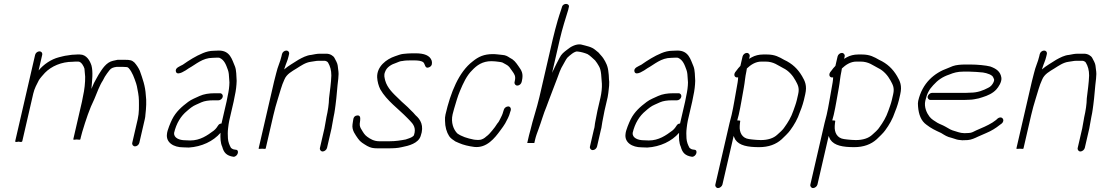

<svg xmlns="http://www.w3.org/2000/svg" viewBox="-20 -749 5593 976"><path d="M180.7 -488C170.9 -488 160.8 -480.1 158.5 -470L57.2 -31C56.2 -27 62.1 -26.3 74.7 -29C86.1 -26.3 92.2 -27 93.2 -31L149 -273C155.2 -299.9 167.4 -321.6 178 -342C184.5 -352.4 199.9 -369.7 208.5 -379C241.1 -412.3 292.3 -435 349.4 -435C354.2 -435.7 359 -436 363.7 -436H377.7C394 -436 406.6 -410.3 409.3 -400C410.5 -388.7 411.8 -372.6 412.9 -359C413.4 -330.1 409.6 -292.6 401.6 -258C400.7 -251.3 399.1 -243 396.8 -233L352.5 -41C351.9 -38.3 357.8 -38 370.2 -40C381.8 -38 387.9 -38.3 388.5 -41L391 -52C393.3 -62 395.7 -71 398.2 -79C416.4 -139.1 434.5 -195.1 459.8 -246C471.6 -274.3 487 -316.4 502.3 -339L512.9 -359C519.4 -369.7 529.3 -383 536.5 -392C544.9 -403.5 557.2 -406.9 572.4 -409H606.4C613.1 -409 619 -408.7 624.2 -408C627.5 -408 630.8 -406.3 634 -403C652.4 -382.9 662.5 -352.9 672 -325C671.9 -324.3 673.1 -319.7 675.8 -311C679.9 -290.5 686 -261.4 686.1 -238.5C686.2 -208.3 688 -177.5 680 -143L652.3 -23C650.1 -13.5 657 -5 666.7 -5C676.3 -5 686.1 -13.5 688.3 -23L716.2 -144C717.9 -151.3 718.9 -158.3 719.1 -165C723.2 -199.1 725.2 -236.9 721.2 -265C718.6 -312.5 704.6 -349.8 690.8 -389C684 -404.6 674.2 -418.8 663.5 -431C650.5 -443.4 639.7 -445 614.7 -445H577.7C570.1 -443.7 562.4 -442 554.6 -440C520 -432.4 500 -399.4 481.4 -370L471.3 -352C461.2 -335 453.4 -319.3 444.6 -297C448.3 -338.9 453.8 -383.5 445 -416C437.5 -439.3 420.3 -472 386 -472H372C366.6 -472 360.9 -471.7 354.7 -471C342.6 -471 334.5 -468.4 321.8 -467C307.4 -465.7 292.9 -460.8 279.7 -458C239.4 -447.7 201.6 -421.5 176.3 -391L194.5 -470C196.8 -480.1 190.4 -488 180.7 -488Z M1098.5 -275H1071.5C1041.5 -275 1016.4 -270.9 994.3 -261C975.7 -251.9 953.5 -244.1 936.3 -231C904.3 -207 874.3 -181.1 854.8 -142C847.5 -127.4 830 -86.4 828.9 -69C822.1 -24.4 862.8 0 911 0C920.2 0.7 929.8 1 939.8 1C1004.9 -3 1064.1 -30.8 1101.1 -74L1100.9 -73C1099.6 -47.3 1100.8 -21.3 1109.7 -3C1117.5 26 1130.6 42.6 1166.9 48C1188.7 48 1200 12 1177.2 12L1171.5 11C1165.8 11 1157.7 6.1 1154.3 3C1146.4 -10.9 1139.7 -27.2 1138.6 -46C1137.7 -62 1137.1 -79 1139.6 -98L1142.2 -118C1142.8 -123.3 1143.9 -129.3 1145.4 -136L1167.8 -233C1169.8 -241.7 1171.6 -251 1173.3 -261C1179.8 -289.3 1182.3 -315.2 1183 -338C1181.3 -362.5 1182.2 -392.1 1174.1 -412C1159 -446.7 1149.9 -492 1092.6 -492C1083.9 -492 1075.5 -491.7 1067.4 -491C1047.1 -491 1028.1 -485.9 1011.6 -479C974.4 -463.7 941.1 -442.5 909 -420C895.4 -412.1 868.1 -404.4 874.3 -384.5C878.3 -371.5 893.5 -375.8 905 -381L923.3 -391C928.7 -394.3 934.2 -398 939.8 -402C976 -421.8 1009.5 -455 1061 -455C1068.5 -455.7 1076.3 -456 1084.3 -456C1090.3 -456 1094.2 -455.7 1096 -455C1121.5 -443.8 1129.5 -418 1138.7 -393C1143 -382.1 1144.2 -363.8 1144.8 -350L1146.2 -330C1146 -309.3 1142.9 -285.6 1137.3 -261C1135.6 -251 1133.8 -241.7 1131.8 -233L1105.9 -121C1098.6 -121 1092.8 -117.7 1088.6 -111L1081.1 -100C1077.2 -94.7 1072.4 -89.7 1066.6 -85C1034 -60.7 997.9 -35 947.1 -35C937.8 -35 929.2 -35.3 921.3 -36C892.3 -36 863.2 -47.6 864.9 -73C876.4 -123 900.1 -160.1 930.7 -185C944.6 -197.3 959.6 -209.8 977.1 -217L1003.9 -229C1019.5 -236 1041.7 -239 1063.2 -239H1090.2C1099.7 -239 1110 -246.8 1112.2 -256.5C1114.4 -266.1 1108 -275 1098.5 -275Z M1413.4 -474 1410.9 -463C1403.4 -430.7 1392.3 -412.9 1383.8 -376C1379.8 -361.3 1376.2 -347.3 1373.1 -334L1294.6 6C1294.2 8 1300.1 8.3 1312.4 7C1324.1 8.3 1330.2 8 1330.6 6L1369.6 -163C1375.7 -189.3 1384.9 -223.3 1392.3 -246C1403.2 -279.5 1411.5 -315.1 1425.4 -344C1436.8 -372.6 1464.1 -386.4 1487.6 -401C1509.4 -414.6 1532.8 -431.6 1560.4 -435C1572.1 -436.1 1586.4 -440 1598.6 -440H1630.6C1636.5 -440 1645.4 -435 1647.5 -431C1658 -413.6 1664.5 -392 1664.3 -365C1663.1 -327.5 1657.2 -288.5 1652.5 -249C1652.2 -220.3 1646.9 -185.8 1639.3 -153C1638.8 -147.7 1637.7 -141.7 1636.2 -135C1633.5 -123.4 1631.9 -107.8 1629.2 -96L1606.3 3C1604.2 12.2 1610.9 21 1620.2 21C1629.4 21 1640.2 12.2 1642.3 3L1665.2 -96C1667.9 -107.9 1669.5 -123.5 1672.2 -135C1673.7 -141.7 1674.9 -148.3 1675.8 -155C1678.8 -168 1680.9 -180.6 1682.6 -193L1685.6 -215C1691.8 -259.3 1693.8 -305 1699.6 -349L1701.1 -373C1701 -381 1700.3 -388.3 1699.2 -395C1696.8 -411.4 1697.9 -419.6 1690.4 -435L1680 -455C1673.9 -465.8 1657.5 -476 1638.9 -476H1606.9C1591.1 -476 1576.8 -472.7 1562.5 -470C1538.8 -468.1 1516 -455.7 1496.7 -445C1473 -429.3 1445.7 -414.8 1424.4 -396C1426 -400 1427.2 -403.7 1428 -407C1434.9 -429 1441.5 -439.7 1446.9 -463L1449.4 -474C1451.8 -484.1 1445.4 -492 1435.6 -492C1425.8 -492 1415.8 -484.1 1413.4 -474Z M2066 -442H2085C2103.8 -442 2122.7 -440.3 2132.2 -432C2141.6 -423.9 2139.2 -396.3 2162.6 -407.5C2177.8 -414.8 2177 -428.8 2174.6 -440C2165.9 -467.5 2135.4 -478 2093.4 -478H2074.4C2061.7 -478 2041.3 -476.3 2029.7 -475C2015.8 -473.8 2001.4 -467.2 1987.9 -463C1944.6 -448.5 1895.2 -411.4 1897.2 -356C1898.4 -334.2 1904.4 -312.4 1913.1 -295C1946.2 -236.8 2005.6 -195.7 2051.3 -148.5L2063.4 -136C2079.6 -119.3 2097.1 -99.4 2084.3 -62C2080.5 -54.1 2066.6 -48.4 2059.6 -46L2042.2 -40C2017 -35.2 1990.9 -31 1961.2 -31H1907.2C1881.1 -31 1860.9 -43.2 1846.5 -54C1833.5 -63.1 1826.4 -75.6 1818.5 -89C1812.6 -98 1807.9 -106.9 1808.7 -120L1810.9 -138C1812.3 -151.7 1810.9 -164.1 1794.9 -162C1771.9 -159 1776.2 -135.3 1772 -117C1767.4 -86 1787.5 -62.9 1800.2 -44C1811.9 -26.9 1826.8 -19 1846.6 -7C1864.2 2.4 1876.3 5 1898.8 5H1952.8C1976.7 5 2001.4 4.3 2022.2 -1C2058.2 -7.9 2105.8 -20.3 2118.2 -57C2137.5 -110.2 2117 -142.1 2092.6 -163C2085.7 -171.9 2075.6 -181.7 2066.9 -190C2049.3 -209.6 2026.4 -226.5 2007.8 -246C1980 -272.7 1948.6 -300.6 1937.7 -341C1934.9 -355.2 1930.1 -366.6 1937.6 -384C1946 -408.5 1971.2 -422.2 1993 -429C2003 -433 2015 -439 2026.3 -439C2036.7 -441.4 2053.9 -442 2066 -442Z M2631.6 -332 2633 -338C2641.8 -376 2630.9 -391 2615.3 -413C2601.7 -432.5 2592.3 -445.5 2570.3 -456C2559.9 -462.8 2551 -468.8 2532.5 -470C2516.4 -471.3 2502 -474 2486.4 -474C2440 -474 2412.3 -460.9 2382.9 -437C2312.1 -383.2 2270.2 -278.1 2244.6 -167C2242.2 -157 2241.5 -146.3 2242.2 -135C2242.3 -104.2 2250.3 -77 2263.2 -57C2270.4 -46 2283.4 -37.4 2294.9 -30L2313.1 -22C2335.1 -12.3 2361.8 -5.8 2391.5 -2C2454.4 4.4 2494.3 -46.2 2524.1 -87L2537.2 -105C2541.1 -110.3 2544.8 -116 2548.2 -122C2556.4 -138 2568.4 -157.7 2573.3 -179L2576.6 -189C2578.8 -198.5 2573.2 -208 2563.5 -208C2553.9 -208 2543.3 -200.5 2541.1 -191L2537.6 -180C2535.2 -169.7 2528.1 -154.4 2523.9 -147L2516.7 -133C2514.5 -129 2511.5 -125 2507.9 -121L2495.8 -103L2481.6 -85C2471.9 -73.3 2462.9 -62.8 2451.7 -55C2443.2 -46.8 2429.8 -38 2415.8 -38C2411.6 -37.3 2407.6 -37.3 2403.8 -38C2398.4 -38 2393.2 -38.5 2388.1 -39.5C2355.5 -45.9 2326.1 -55.2 2304.4 -71C2285.6 -90.4 2271 -125.7 2280.8 -168C2282.8 -176.7 2285.2 -185.7 2288 -195C2297.4 -226 2305.9 -258.4 2318.3 -287C2334.5 -325.9 2352.4 -364.9 2379.3 -391C2404 -417.6 2432.8 -438 2478.1 -438C2484.1 -438 2490.7 -437.7 2497.9 -437C2508.1 -435.1 2526.2 -434.6 2534.5 -431C2545.8 -423.6 2560.9 -418.8 2569.2 -408C2572.3 -404 2577.1 -397.3 2583.6 -388C2594.2 -372.7 2602.8 -363.1 2597 -338L2595.7 -332C2593.5 -322.5 2600.4 -314 2610 -314C2619.7 -314 2629.5 -322.5 2631.6 -332Z M2836.6 -713 2832.8 -701C2826.1 -679.5 2821.8 -669.6 2814.9 -645C2806.5 -615.1 2797.8 -583.9 2790.2 -551L2722.1 -256C2708.3 -196.4 2688.9 -142.4 2676.1 -87C2673 -76.3 2670.6 -67.7 2669.1 -61L2660.1 -22H2696.1L2700.5 -41C2704.1 -56.8 2711.9 -77.8 2718.4 -95C2730.9 -128.1 2743.3 -173 2757.6 -206L2768 -234C2777.4 -257.1 2801.9 -325 2811.1 -347C2820.6 -373.5 2829.5 -399.4 2843.2 -421C2850 -432.4 2856.5 -446.7 2864.3 -456C2873.4 -464.6 2901.4 -491.3 2917.4 -487C2935.3 -485 2952.5 -479.7 2966.4 -474C2980.4 -466.1 2993.9 -451.6 3005 -442C3012.1 -432.9 3018.5 -423.8 3024.3 -413C3037.9 -391.3 3036.5 -353.3 3039.6 -323C3040.6 -303.6 3037.6 -275.6 3032.4 -253L3016.9 -186C3013.7 -172 3009.1 -143.4 3005.8 -129C3002.9 -116.6 3003.6 -102.9 2998.8 -90L2978.9 -4C2976.7 5.5 2983.6 14 2993.3 14C3002.9 14 3012.7 5.5 3014.9 -4L3034.5 -89C3038.6 -100.7 3038.8 -116 3041.8 -129C3045.1 -143.3 3049.7 -172 3052.9 -186L3068.9 -255C3071.5 -266.6 3073.4 -286.1 3074.6 -297L3076.3 -313L3076.9 -333C3074.4 -350 3076 -361.7 3073 -381C3070.3 -412.8 3060.2 -431.9 3046.6 -453C3039.1 -464.3 3030.2 -471.7 3022.3 -482C3017.2 -486 3011.9 -490.3 3006.3 -495C2987.8 -511.2 2962.6 -515.1 2932.7 -523C2907.9 -526.4 2880.5 -511.4 2863.7 -497C2845.4 -483.1 2834.3 -475 2823.8 -454C2811.7 -431.1 2800.2 -408.5 2788.4 -383C2788.1 -381.7 2787.4 -380 2786.3 -378L2826.4 -552C2838.2 -602.9 2854.9 -655.2 2868.4 -699L2871.1 -711C2879.3 -732.7 2842.1 -736.7 2836.6 -713Z M3429.5 -275H3402.5C3372.5 -275 3347.4 -270.9 3325.3 -261C3306.7 -251.9 3284.5 -244.1 3267.3 -231C3235.3 -207 3205.3 -181.1 3185.8 -142C3178.5 -127.4 3161 -86.4 3159.9 -69C3153.1 -24.4 3193.8 0 3242 0C3251.2 0.7 3260.8 1 3270.8 1C3335.9 -3 3395.1 -30.8 3432.1 -74L3431.9 -73C3430.6 -47.3 3431.8 -21.3 3440.7 -3C3448.5 26 3461.6 42.6 3497.9 48C3519.7 48 3531 12 3508.2 12L3502.5 11C3496.8 11 3488.7 6.1 3485.3 3C3477.4 -10.9 3470.7 -27.2 3469.6 -46C3468.7 -62 3468.1 -79 3470.6 -98L3473.2 -118C3473.8 -123.3 3474.9 -129.3 3476.4 -136L3498.8 -233C3500.8 -241.7 3502.6 -251 3504.3 -261C3510.8 -289.3 3513.3 -315.2 3514 -338C3512.3 -362.5 3513.2 -392.1 3505.1 -412C3490 -446.7 3480.9 -492 3423.6 -492C3414.9 -492 3406.5 -491.7 3398.4 -491C3378.1 -491 3359.1 -485.9 3342.6 -479C3305.4 -463.7 3272.1 -442.5 3240 -420C3226.4 -412.1 3199.1 -404.4 3205.3 -384.5C3209.3 -371.5 3224.5 -375.8 3236 -381L3254.3 -391C3259.7 -394.3 3265.2 -398 3270.8 -402C3307 -421.8 3340.5 -455 3392 -455C3399.5 -455.7 3407.3 -456 3415.3 -456C3421.3 -456 3425.2 -455.7 3427 -455C3452.5 -443.8 3460.5 -418 3469.7 -393C3474 -382.1 3475.2 -363.8 3475.8 -350L3477.2 -330C3477 -309.3 3473.9 -285.6 3468.3 -261C3466.6 -251 3464.8 -241.7 3462.8 -233L3436.9 -121C3429.6 -121 3423.8 -117.7 3419.6 -111L3412.1 -100C3408.2 -94.7 3403.4 -89.7 3397.6 -85C3365 -60.7 3328.9 -35 3278.1 -35C3268.8 -35 3260.2 -35.3 3252.3 -36C3223.3 -36 3194.2 -47.6 3195.9 -73C3207.4 -123 3231.1 -160.1 3261.7 -185C3275.6 -197.3 3290.6 -209.8 3308.1 -217L3334.9 -229C3350.5 -236 3372.7 -239 3394.2 -239H3421.2C3430.7 -239 3441 -246.8 3443.2 -256.5C3445.4 -266.1 3439 -275 3429.5 -275Z M3754.7 -462 3743.6 -414C3735.7 -406 3729.3 -398.3 3724.3 -391L3717.2 -382C3707 -366.5 3716.2 -351.7 3732.2 -356C3731.7 -339.8 3728.6 -322.7 3724.7 -302C3716.1 -256.5 3709.7 -211.1 3699.1 -165C3695.2 -151 3691.7 -137.3 3688.6 -124L3616.4 189C3614.2 198.2 3621 207 3630.2 207C3639.4 207 3650.2 198.2 3652.4 189L3709.4 -58C3711.9 -51.3 3714.7 -45 3718 -39C3738.6 -8.7 3781.6 -1 3839.2 -1C3887.2 -1 3925 -15.2 3953.5 -41C3963 -49.7 3990 -75.8 3997.1 -87C4017.1 -114.4 4034.3 -143.2 4046.8 -181L4054.2 -200L4060.8 -220C4063 -226.7 4064.9 -233.3 4066.4 -240L4073.3 -270C4083.4 -313.6 4071.9 -336.9 4057.1 -362C4035.5 -398.6 4007.5 -425.8 3965.7 -445C3941.5 -458.7 3919.8 -472 3879 -472H3859C3837.6 -472 3818.2 -466.9 3801.7 -458L3787.9 -450L3790.7 -462C3792.9 -471.5 3786 -480 3776.3 -480C3766.6 -480 3756.9 -471.5 3754.7 -462ZM3850.7 -436H3870.7C3913.7 -436 3934.1 -416.3 3961 -403C3988.4 -390 4010.4 -364.9 4023.9 -339.5C4034.6 -319.3 4045.1 -303.7 4037.3 -270L4030.4 -240C4026.1 -221.5 4018.9 -203.6 4012.9 -186C4001.7 -153 3985.2 -126.2 3967.6 -102C3962.4 -92 3939.7 -71.3 3932 -65C3912.2 -45.8 3882.4 -37 3847.5 -37C3834.7 -37 3813.9 -38.6 3803.2 -40L3787.7 -42C3752.8 -46.5 3738 -74.6 3740.2 -109L3741.4 -123C3741.7 -127 3742.2 -130.7 3742.9 -134C3743.4 -136 3738.3 -137 3727.6 -137C3729.6 -145.7 3732.1 -155 3735.1 -165C3745.9 -211.9 3752.4 -257.8 3761.2 -304C3766.5 -332.3 3767.6 -357.6 3774.1 -386C3774.7 -391.3 3775.5 -396.3 3776.6 -401C3795.5 -418.8 3819.7 -436 3850.7 -436Z M4237.7 -462 4226.6 -414C4218.7 -406 4212.3 -398.3 4207.3 -391L4200.2 -382C4190 -366.5 4199.2 -351.7 4215.2 -356C4214.7 -339.8 4211.6 -322.7 4207.7 -302C4199.1 -256.5 4192.7 -211.1 4182.1 -165C4178.2 -151 4174.7 -137.3 4171.6 -124L4099.4 189C4097.2 198.2 4104 207 4113.2 207C4122.4 207 4133.2 198.2 4135.4 189L4192.4 -58C4194.9 -51.3 4197.7 -45 4201 -39C4221.6 -8.7 4264.6 -1 4322.2 -1C4370.2 -1 4408 -15.2 4436.5 -41C4446 -49.7 4473 -75.8 4480.1 -87C4500.1 -114.4 4517.3 -143.2 4529.8 -181L4537.2 -200L4543.8 -220C4546 -226.7 4547.9 -233.3 4549.4 -240L4556.3 -270C4566.4 -313.6 4554.9 -336.9 4540.1 -362C4518.5 -398.6 4490.5 -425.8 4448.7 -445C4424.5 -458.7 4402.8 -472 4362 -472H4342C4320.6 -472 4301.2 -466.9 4284.7 -458L4270.9 -450L4273.7 -462C4275.9 -471.5 4269 -480 4259.3 -480C4249.6 -480 4239.9 -471.5 4237.7 -462ZM4333.7 -436H4353.7C4396.7 -436 4417.1 -416.3 4444 -403C4471.4 -390 4493.4 -364.9 4506.9 -339.5C4517.6 -319.3 4528.1 -303.7 4520.3 -270L4513.4 -240C4509.1 -221.5 4501.9 -203.6 4495.9 -186C4484.7 -153 4468.2 -126.2 4450.6 -102C4445.4 -92 4422.7 -71.3 4415 -65C4395.2 -45.8 4365.4 -37 4330.5 -37C4317.7 -37 4296.9 -38.6 4286.2 -40L4270.7 -42C4235.8 -46.5 4221 -74.6 4223.2 -109L4224.4 -123C4224.7 -127 4225.2 -130.7 4225.9 -134C4226.4 -136 4221.3 -137 4210.6 -137C4212.6 -145.7 4215.1 -155 4218.1 -165C4228.9 -211.9 4235.4 -257.8 4244.2 -304C4249.5 -332.3 4250.6 -357.6 4257.1 -386C4257.7 -391.3 4258.5 -396.3 4259.6 -401C4278.5 -418.8 4302.7 -436 4333.7 -436Z M4709.6 -241H4882.6C4890.6 -241 4899 -241.3 4907.9 -242C4923.4 -242 4941.9 -246.1 4955.5 -249L4974.9 -255C5000.5 -262.9 5026.5 -274.4 5044.4 -294C5056.3 -307.1 5072.6 -332.4 5070.5 -353C5066.2 -385.2 5044.4 -400 5013.9 -411C4991.8 -416.9 4946.7 -421 4914.2 -421H4886.2C4864.7 -421 4840.9 -419.2 4823.3 -413L4799 -403C4727.9 -377.9 4668.3 -326.4 4647.5 -236C4645.8 -228.7 4645.6 -219 4646.8 -207C4650 -167.4 4661.9 -134.3 4689.5 -115C4712.5 -96.9 4734 -86.6 4763.9 -73C4784.4 -60.6 4792.9 -53.9 4818.1 -48L4833.9 -43C4846.6 -38.4 4854.2 -37.2 4871.3 -36C4881.3 -36 4890.7 -36.3 4899.5 -37C4917.4 -38.3 4936.4 -47.1 4950.5 -54L4993.9 -73C5018.6 -83.2 5042.3 -97.7 5062.3 -114L5071.9 -121C5076 -124.3 5078.7 -128.5 5079.8 -133.5C5082.1 -143.4 5075.5 -152 5065.6 -152C5060.6 -152 5056 -150.3 5051.9 -147L5043.1 -139C5032.8 -130.6 5018.1 -121.2 5005.5 -115L4985.2 -105L4941.9 -86C4931.4 -80.9 4918.9 -73 4904.9 -73C4897.4 -72.3 4890 -72 4882.6 -72C4867 -73.2 4862.9 -73.6 4851.8 -77L4835.9 -82C4812.8 -88.1 4807.1 -93.2 4786.2 -105C4768.9 -114.8 4759.5 -116.7 4744.9 -125C4730.2 -134.4 4715.5 -142.4 4705 -156C4691.9 -173 4676.1 -204 4683.7 -237C4692.1 -273.1 4702.9 -293.8 4724 -316C4747.7 -342.5 4772 -358.8 4805.4 -370C4827.5 -379.1 4847.3 -385 4877.9 -385H4905.9C4920.2 -385 4965.9 -382.2 4976.8 -380.5C4996.4 -377.5 5027.4 -368.7 5030.3 -352C5033.9 -347.3 5035.2 -341 5030.4 -331C5024.8 -318.6 5015.4 -308.1 5004 -303C4978 -289.3 4949.4 -278 4914.2 -278C4906 -277.3 4898.3 -277 4890.9 -277H4717.9C4708.7 -277 4697.9 -268.2 4695.8 -259C4693.7 -249.8 4700.4 -241 4709.6 -241Z M5265.4 -474 5262.9 -463C5255.4 -430.7 5244.3 -412.9 5235.8 -376C5231.8 -361.3 5228.2 -347.3 5225.1 -334L5146.6 6C5146.2 8 5152.1 8.3 5164.4 7C5176.1 8.3 5182.2 8 5182.6 6L5221.6 -163C5227.7 -189.3 5236.9 -223.3 5244.3 -246C5255.2 -279.5 5263.5 -315.1 5277.4 -344C5288.8 -372.6 5316.1 -386.4 5339.6 -401C5361.4 -414.6 5384.8 -431.6 5412.4 -435C5424.1 -436.1 5438.4 -440 5450.6 -440H5482.6C5488.5 -440 5497.4 -435 5499.5 -431C5510 -413.6 5516.5 -392 5516.3 -365C5515.1 -327.5 5509.2 -288.5 5504.5 -249C5504.2 -220.3 5498.9 -185.8 5491.3 -153C5490.8 -147.7 5489.7 -141.7 5488.2 -135C5485.5 -123.4 5483.9 -107.8 5481.2 -96L5458.3 3C5456.2 12.2 5462.9 21 5472.2 21C5481.4 21 5492.2 12.2 5494.3 3L5517.2 -96C5519.9 -107.9 5521.5 -123.5 5524.2 -135C5525.7 -141.7 5526.9 -148.3 5527.8 -155C5530.8 -168 5532.9 -180.6 5534.6 -193L5537.6 -215C5543.8 -259.3 5545.8 -305 5551.6 -349L5553.1 -373C5553 -381 5552.3 -388.3 5551.2 -395C5548.8 -411.4 5549.9 -419.6 5542.4 -435L5532 -455C5525.9 -465.8 5509.5 -476 5490.9 -476H5458.9C5443.1 -476 5428.8 -472.7 5414.5 -470C5390.8 -468.1 5368 -455.7 5348.7 -445C5325 -429.3 5297.7 -414.8 5276.4 -396C5278 -400 5279.2 -403.7 5280 -407C5286.9 -429 5293.5 -439.7 5298.9 -463L5301.4 -474C5303.8 -484.1 5297.4 -492 5287.6 -492C5277.8 -492 5267.8 -484.1 5265.4 -474Z"/></svg>

Font: HoneyBee
Style: LitIt
Weight: 300
Foundry: Cannot Into Space Fonts
Version: Version 0.89